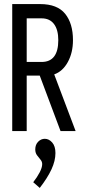

<svg xmlns="http://www.w3.org/2000/svg" viewBox="-20 -643 415 942"><path d="M40 0V-623H177Q261 -623 299.5 -575.5Q338 -528 338 -446Q338 -385 313 -339Q288 -293 246 -278L351 0H277L175 -272H111V0ZM111 -339H184Q266 -339 266 -446Q266 -497 245 -525Q224 -553 184 -553H111ZM175 279 143 251Q162 227 174.5 203Q187 179 187 162Q187 150 178.5 140Q170 130 161.5 118.5Q153 107 153 90Q153 67 167 52.5Q181 38 200 38Q220 38 236 56Q252 74 252 108Q252 146 232.5 188Q213 230 175 279Z"/></svg>

Font: Inconsolata Condensed Medium
Style: Regular
Weight: 500
Width: 3
Monospace: yes
Designer: Raph Levien, Cyreal, Brenton Simpson
Foundry: Raph Levien, Cyreal, Google
Version: Version 3.100; ttfautohint (v1.8.4.7-5d5b)